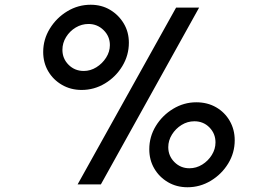

<svg xmlns="http://www.w3.org/2000/svg" viewBox="-20 -777 1126 809"><path d="M324 -398Q278 -398 241 -419.5Q204 -441 183 -477Q162 -513 162 -558Q162 -611 190 -656.5Q218 -702 263.5 -729.5Q309 -757 362 -757Q408 -757 444 -735.5Q480 -714 501.5 -678Q523 -642 523 -597Q523 -544 495.5 -498.5Q468 -453 422.5 -425.5Q377 -398 324 -398ZM307 0 722 -745H819L405 0ZM333 -478Q361 -478 386 -493.5Q411 -509 427 -534Q443 -559 443 -587Q443 -624 416.5 -650Q390 -676 353 -676Q324 -676 299 -661Q274 -646 258.5 -621Q243 -596 243 -567Q243 -530 269 -504Q295 -478 333 -478ZM770 12Q724 12 687.5 -9.5Q651 -31 630 -67Q609 -103 609 -148Q609 -201 636.5 -246Q664 -291 709.5 -318.5Q755 -346 807 -346Q854 -346 890.5 -325Q927 -304 948 -267.5Q969 -231 969 -186Q969 -133 941.5 -88Q914 -43 868.5 -15.5Q823 12 770 12ZM778 -68Q807 -68 832 -83.5Q857 -99 872.5 -124Q888 -149 888 -177Q888 -214 862.5 -240Q837 -266 799 -266Q770 -266 745 -250.5Q720 -235 704.5 -210Q689 -185 689 -157Q689 -120 715 -94Q741 -68 778 -68Z"/></svg>

Font: Plus Jakarta Display
Style: Italic
Weight: 400
Italic angle: -12°
Designer: Gumpita Rahayu
Foundry: Tokotype Studio
Version: Version 1.000